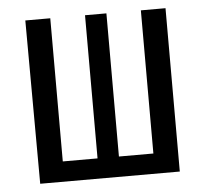

<svg xmlns="http://www.w3.org/2000/svg" viewBox="-44 -597 689 644"><g transform="rotate(-5 300.0 -275.0)"><path d="M66 0 64 -550H148V-68H265V-550H337V-68H453V-550H536V0Z"/></g></svg>

Font: JetBrains Mono Zero
Style: Regular-Zero
Weight: 400
Designer: Philipp Nurullin, Konstantin Bulenkov
Foundry: JetBrains
Version: Version 2.211